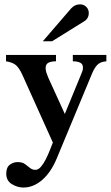

<svg xmlns="http://www.w3.org/2000/svg" viewBox="-20 -653 503 869"><path d="M461.4 -404.3V-375.5Q433.6 -373.5 420.2 -359.1Q406.7 -344.7 396.5 -319.8L236.3 65.4Q210.4 127.4 170.7 161.6Q130.9 195.8 85.9 195.8Q58.6 195.8 33.4 180.2Q8.3 164.6 8.3 133.3Q8.3 104.5 24.4 92.5Q40.5 80.6 60.1 80.6Q80.6 80.6 92.8 89.4Q105 98.1 115.5 106.9Q126 115.7 140.1 115.7Q153.3 115.7 165.3 101.8Q177.2 87.9 187.5 67.4Q197.8 46.9 205.8 26.4Q213.9 5.9 219.2 -7.8L81.1 -314.5Q66.9 -345.7 51.8 -358.4Q36.6 -371.1 7.3 -375.5V-404.3H233.4V-375.5Q210.9 -375.5 198.7 -368.9Q186.5 -362.3 186.5 -344.7Q186.5 -335.4 189.7 -325Q192.9 -314.5 197.8 -303.2L273.4 -137.2L347.7 -317.9Q351.1 -325.7 353.3 -332.5Q355.5 -339.4 355.5 -347.2Q355.5 -362.8 343.3 -369.1Q331.1 -375.5 309.6 -375.5V-404.3ZM381.8 -594.2Q381.8 -568.8 360.4 -556.2L215.8 -466.3H173.8L302.2 -615.2Q318.8 -633.3 342.3 -633.3Q359.4 -633.3 370.6 -621.8Q381.8 -610.4 381.8 -594.2Z"/></svg>

Font: Scheherazade New SemiBold
Style: Regular
Weight: 600
Designer: SIL International
Foundry: SIL International
Version: Version 4.000